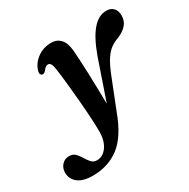

<svg xmlns="http://www.w3.org/2000/svg" viewBox="-271 -624 1001 1018"><g transform="rotate(-30 230.0 -115.0)"><path d="M349.5 -290Q384.5 -386.5 423.8 -431Q463 -475.5 509.5 -475.5Q537 -475.5 552.5 -458.8Q568 -442 568 -413.5Q568 -380 548 -357.2Q528 -334.5 494 -320.5Q467 -311 445.2 -295.8Q423.5 -280.5 403.8 -250.8Q384 -221 363 -168.5L290 16Q243 144 174.5 195.5Q106 247 12 247Q-47 247 -77.8 222.8Q-108.5 198.5 -108.5 159.5Q-108.5 132 -91.2 112.8Q-74 93.5 -47 93.5Q-23.5 93.5 -9.5 107.8Q4.5 122 15 140.2Q25.5 158.5 38.2 172.8Q51 187 72 187Q108 187 132.8 153.2Q157.5 119.5 158.5 63.5Q158.5 32.5 155.8 -18.5Q153 -69.5 148 -128.2Q143 -187 137.2 -242.5Q131.5 -298 125.5 -338.5Q120.5 -383.5 99.5 -383.5Q92.5 -383.5 85.5 -379Q78.5 -374.5 69 -362Q58.5 -349 47 -352Q41 -353.5 37.5 -361Q34 -368.5 39 -383.5Q51.5 -422.5 87.8 -448.5Q124 -474.5 172 -474.5Q206 -474.5 227.5 -451.5Q249 -428.5 253.5 -381.5Q255.5 -358.5 257.8 -320.2Q260 -282 261.5 -235.2Q263 -188.5 264.2 -140Q265.5 -91.5 266 -47Z"/></g></svg>

Font: Fraunces 9pt S000 SemiBold
Style: Italic
Weight: 600
Italic angle: -16°
Version: Version 1.000; ttfautohint (v1.8.3)